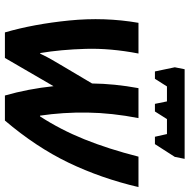

<svg xmlns="http://www.w3.org/2000/svg" viewBox="-15 -757 772 782"><g transform="rotate(90 371.0 -366.0)"><path d="M301 -611 332 -660H393L403 -611H434L465 -660H526L537 -611H567L619 -692L627 -732H262L254 -692L271 -611ZM216 0 331 -198Q342 -94 369 0H471Q579 -127 642.5 -259Q706 -391 742 -544H618Q587 -422 547.5 -324Q508 -226 454 -143H451Q437 -237 438.5 -336.5Q440 -436 461 -544H339Q321 -446 320 -355L250 -237Q236 -213 222.5 -190Q209 -167 199 -144H196Q182 -227 179 -328.5Q176 -430 198 -544H73Q49 -406 63.5 -261.5Q78 -117 112 0Z"/></g></svg>

Font: Noto Sans UI SemiCondensed
Style: Bold Italic
Weight: 700
Width: 4
Designer: Monotype Design Team
Foundry: Monotype Imaging Inc.
Version: 1.001